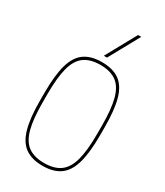

<svg xmlns="http://www.w3.org/2000/svg" viewBox="-243 -1097 1036 1204"><g transform="rotate(30 275.0 -495.0)"><path d="M275 10Q197 10 149 -24.5Q101 -59 79.5 -135Q58 -211 58 -335V-395Q58 -521 79.5 -596.5Q101 -672 149 -706Q197 -740 275 -740Q354 -740 402 -706Q450 -672 471.5 -596.5Q493 -521 493 -395V-335Q493 -211 471.5 -135Q450 -59 402 -24.5Q354 10 275 10ZM275 -10Q348 -10 391.5 -41.5Q435 -73 454 -144.5Q473 -216 473 -335V-395Q473 -515 454 -586Q435 -657 391.5 -688.5Q348 -720 275 -720Q203 -720 159.5 -688.5Q116 -657 97 -586Q78 -515 78 -395V-335Q78 -216 97 -144.5Q116 -73 159.5 -41.5Q203 -10 275 -10ZM287 -780H264L385 -1000H408Z"/></g></svg>

Font: M PLUS Code Latin SemiExpanded Thin
Style: Regular
Weight: 250
Width: 6
Designer: Coji Morishita
Foundry: UNDERFOREST DESIGN
Version: Version 1.002; ttfautohint (v1.8.3)